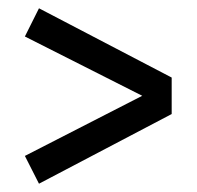

<svg xmlns="http://www.w3.org/2000/svg" viewBox="-20 -564 474 463"><path d="M74 -544 394 -377V-289L74 -121L40 -188L323 -333L40 -476Z"/></svg>

Font: Fira Sans Condensed
Style: Regular
Weight: 400
Width: 3
Designer: Carrois Corporate & Edenspiekermann AG
Foundry: Carrois Corporate GbR & Edenspiekermann AG
Version: Version 4.202;PS 004.202;hotconv 1.0.88;makeotf.lib2.5.64775